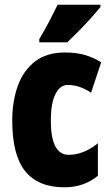

<svg xmlns="http://www.w3.org/2000/svg" viewBox="-20 -837 473 816"><path d="M254 -41Q142 -41 87 -109.5Q32 -178 32 -325Q32 -406 55.5 -471.5Q79 -537 128.5 -575.5Q178 -614 257 -614Q303 -614 340 -603.5Q377 -593 410 -572L367 -443Q318 -476 268 -476Q235 -476 215.5 -437Q196 -398 196 -325Q196 -179 272 -179Q335 -179 396 -228V-90Q337 -41 254 -41ZM407 -807Q393 -790 369.5 -763.5Q346 -737 318.5 -709Q291 -681 266 -657H147V-671Q171 -711 190 -747.5Q209 -784 225 -817H407Z"/></svg>

Font: Noto Sans Tamil UI ExtraCondensed Black
Style: Regular
Weight: 900
Width: 2
Designer: Jelle Bosma - Monotype Design Team
Foundry: Monotype Imaging Inc.
Version: Version 2.004; ttfautohint (v1.8.4.7-5d5b)